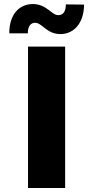

<svg xmlns="http://www.w3.org/2000/svg" viewBox="-20 -940 468 960"><path d="M305.7 -707H120.1V0H305.7ZM26.4 -773.4H119.1C119.1 -807.6 132.8 -826.2 155.3 -826.2C191.4 -826.2 211.9 -769.5 283.2 -769.5C347.7 -770.5 399.4 -821.3 400.4 -917L309.6 -918C308.6 -884.8 297.9 -864.3 271.5 -864.3C238.3 -863.3 213.9 -919.9 143.6 -919.9C78.1 -918.9 26.4 -871.1 26.4 -773.4Z"/></svg>

Font: Pretendard Black
Style: Regular
Weight: 900
Designer: Base glyphs from Inter by Rasmus Andersson; Hangeul glyphs from Noto Sans CJK(Source Han Sans) by Jang Soo-young and Kan
Foundry: Kil Hyung-jin
Version: Version 1.309;Glyphs 3.2 (3225)